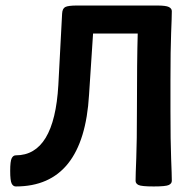

<svg xmlns="http://www.w3.org/2000/svg" viewBox="-20 -671 711 699"><path d="M37.6 7.8Q27.8 7.8 22.5 -2.7Q17.1 -13.2 17.1 -48.8Q17.1 -84 22.5 -94.7Q27.8 -105.5 37.6 -105.5Q177.7 -105.5 192.4 -361.3L206.1 -621.1Q207 -640.1 217.8 -645.5Q228.5 -650.9 260.7 -650.9H551.8Q584 -650.9 594.7 -645.5Q605.5 -640.1 605.5 -630.4Q605.5 -609.9 603 -550Q600.6 -490.2 600.6 -378.9V-267.6Q600.6 -156.2 603 -94.7Q605.5 -33.2 605.5 -12.7Q605.5 -2.9 594.7 2.4Q584 7.8 539.6 7.8Q494.6 7.8 484.1 2.4Q473.6 -2.9 473.6 -12.7Q473.6 -33.2 476.1 -94.7Q478.5 -156.2 478.5 -267.6Q478.5 -451.2 481.4 -548.8H318.8L304.2 -326.2Q284.7 7.8 37.6 7.8Z"/></svg>

Font: ALMAS
Style: Bold
Weight: 700
Designer: ALMAS Font/ by Husham Jawad Kadhim, derived from the Bainsely font by/ Paul James MIller
Foundry: High-Logic / Made with FontCreator
Version: Version 1.411;September 19, 2021;FontCreator 14.0.0.2814 32-